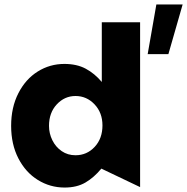

<svg xmlns="http://www.w3.org/2000/svg" viewBox="-20 -830 840 862"><path d="M609 -730H437V-462Q405 -500 365 -521.5Q325 -543 269 -543Q204 -543 149.5 -509Q95 -475 62.5 -411.5Q30 -348 30 -265Q30 -182 62.5 -119Q95 -56 150 -22Q205 12 270 12Q325 12 363.5 -10.5Q402 -33 435 -73L609 10ZM200 -265Q200 -324 235 -361.5Q270 -399 319 -399Q369 -399 404.5 -361.5Q440 -324 440 -267Q440 -208 405 -170.5Q370 -133 319 -133Q284 -133 257 -151.5Q230 -170 215 -200.5Q200 -231 200 -265ZM800 -810H682L643 -587H736Z"/></svg>

Font: Geom ExtraBold
Style: Bold
Weight: 800
Version: Version 1.102